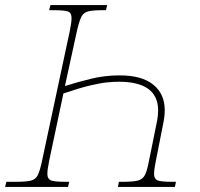

<svg xmlns="http://www.w3.org/2000/svg" viewBox="-47 -735 784 754"><path d="M-27 -1 -22 -21H14Q54 -21 73.5 -25.5Q93 -30 101.5 -47.5Q110 -65 118 -103L227 -613Q234 -647 234 -664Q234 -684 221 -689.5Q208 -695 161 -695H146L151 -715H374L369 -695H359Q319 -695 300 -690.5Q281 -686 272.5 -669Q264 -652 255 -613L208 -397Q258 -413 311.5 -426Q365 -439 423 -439Q510 -439 555 -402.5Q600 -366 600 -302Q600 -292 599 -281.5Q598 -271 596 -260L565 -103Q558 -69 558 -52Q558 -33 571 -27Q584 -21 631 -21H644L640 -1H416L420 -21H433Q473 -21 493 -25.5Q513 -30 522 -47.5Q531 -65 538 -103L570 -261Q572 -272 573 -282Q574 -292 574 -301Q574 -414 420 -414Q400 -414 374 -411.5Q348 -409 307.5 -399.5Q267 -390 202 -368L146 -103Q139 -69 139 -52Q139 -33 152 -27Q165 -21 212 -21H225L220 -1Z"/></svg>

Font: Noto Serif Thin
Style: Italic
Weight: 100
Italic angle: -12°
Designer: Monotype Design Team
Foundry: Monotype Imaging Inc.
Version: Version 2.014; ttfautohint (v1.8.4.7-5d5b)